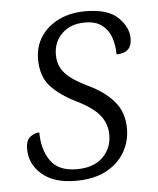

<svg xmlns="http://www.w3.org/2000/svg" viewBox="-45 -586 524 635"><g transform="rotate(-5 217.0 -268.0)"><path d="M182 10Q109 10 69.5 -24.5Q30 -59 30 -108Q30 -138 45 -149Q60 -160 75 -160Q75 -104 101 -66Q127 -28 188 -28Q244 -28 274.5 -57.5Q305 -87 305 -132Q305 -169 282 -197.5Q259 -226 207 -251Q151 -279 121.5 -312Q92 -345 92 -401Q92 -443 113 -475.5Q134 -508 172.5 -527Q211 -546 261 -546Q336 -546 369.5 -513.5Q403 -481 403 -443Q403 -395 352 -395Q352 -424 343.5 -450Q335 -476 314 -492.5Q293 -509 257 -509Q209 -509 180.5 -481Q152 -453 152 -411Q152 -374 175 -349Q198 -324 248 -300Q302 -275 333.5 -238.5Q365 -202 365 -148Q365 -104 343.5 -68Q322 -32 281.5 -11Q241 10 182 10Z"/></g></svg>

Font: Noto Serif Light
Style: Italic
Weight: 300
Italic angle: -12°
Designer: Monotype Design Team
Foundry: Monotype Imaging Inc.
Version: Version 2.013